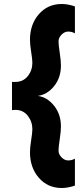

<svg xmlns="http://www.w3.org/2000/svg" viewBox="-20 -735 420 961"><path d="M289 206Q219 206 174.5 155Q130 104 130 26Q130 4 136 -34Q142 -72 142 -88Q142 -126 119 -155.5Q96 -185 57 -185L40 -184V-325H57Q96 -325 119 -354Q142 -383 142 -421Q142 -437 136 -475Q130 -513 130 -535Q130 -613 174.5 -664Q219 -715 289 -715Q320 -715 355 -703V-568Q340 -577 321.5 -577Q303 -577 288 -561.5Q273 -546 273 -528Q273 -510 279 -470.5Q285 -431 285 -407Q285 -346 250.5 -303.5Q216 -261 169 -255Q216 -249 250.5 -206Q285 -163 285 -102Q285 -78 279 -38.5Q273 1 273 19Q273 37 288 52.5Q303 68 321.5 68Q340 68 355 59V194Q320 206 289 206Z"/></svg>

Font: Hind Jalandhar
Style: Bold
Weight: 700
Designer: Namrata Goyal
Foundry: Indian Type Foundry
Version: Version 0.702;PS 1.0;hotconv 1.0.81;makeotf.lib2.5.63406